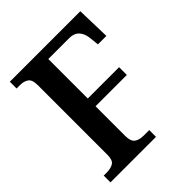

<svg xmlns="http://www.w3.org/2000/svg" viewBox="-198 -839 963 963"><g transform="rotate(-45 284.0 -357.0)"><path d="M29 0V-48H49Q80 -48 98 -59.5Q116 -71 116 -108V-604Q116 -642 98 -654Q80 -666 55 -666H29V-714H529L534 -534H474L469 -580Q466 -617 447.5 -637.5Q429 -658 395 -658H246V-378H468V-323H246V-112Q246 -74 264 -61Q282 -48 313 -48H352V0Z"/></g></svg>

Font: Noto Serif Lao SemiCondensed SemiBold
Style: Regular
Weight: 600
Width: 4
Designer: Monotype Design Team
Foundry: Monotype Imaging Inc.
Version: Version 2.003; ttfautohint (v1.8.4.7-5d5b)